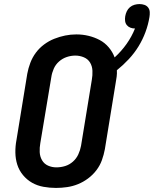

<svg xmlns="http://www.w3.org/2000/svg" viewBox="-20 -915 756 943"><path d="M255 8Q224 8 193.5 2.5Q163 -3 137.5 -17.5Q112 -32 93 -55Q74 -78 65 -106Q56 -134 55.5 -165.5Q55 -197 61 -228L114 -553Q119 -580 129 -606.5Q139 -633 156 -656Q173 -679 196.5 -696.5Q220 -714 246.5 -724.5Q273 -735 300 -740.5Q327 -746 355 -746Q386 -746 415 -739Q444 -732 469.5 -718.5Q495 -705 514 -682.5Q533 -660 543 -633Q576 -663 601.5 -699Q627 -735 643 -775Q643 -775 643 -775Q643 -775 643 -775Q643 -775 643 -775Q643 -775 643 -775Q643 -775 643 -775Q643 -775 643 -775Q631 -775 620.5 -779Q610 -783 603 -791.5Q596 -800 594.5 -811.5Q593 -823 595 -835Q597 -847 602.5 -859Q608 -871 618 -879.5Q628 -888 640.5 -891.5Q653 -895 665 -895Q678 -895 689.5 -891Q701 -887 708 -877.5Q715 -868 715.5 -855.5Q716 -843 714 -831Q708 -794 694.5 -757.5Q681 -721 660.5 -687.5Q640 -654 612.5 -624.5Q585 -595 554 -570Q555 -554 553 -538.5Q551 -523 548 -507L495 -182Q490 -155 480.5 -128.5Q471 -102 453.5 -79Q436 -56 412.5 -38.5Q389 -21 363 -10.5Q337 0 309.5 4Q282 8 255 8ZM257 -93Q279 -93 300 -99.5Q321 -106 338 -121Q355 -136 364.5 -156.5Q374 -177 378 -199L431 -523Q435 -545 434 -567.5Q433 -590 422.5 -607.5Q412 -625 392 -633.5Q372 -642 350 -642Q329 -642 308 -635Q287 -628 270 -613Q253 -598 244 -577.5Q235 -557 232 -536L178 -212Q174 -190 175 -168Q176 -146 186.5 -128Q197 -110 216 -101.5Q235 -93 257 -93Z"/></svg>

Font: Iosevka Slab Extended Oblique
Style: Bold
Weight: 700
Width: 7
Italic angle: -9°
Monospace: yes
Designer: Belleve Invis
Foundry: Belleve Invis
Version: Version 11.1.1; ttfautohint (v1.8.3)